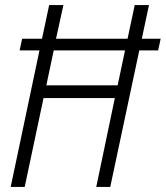

<svg xmlns="http://www.w3.org/2000/svg" viewBox="-20 -734 651 754"><path d="M162 -399H442L471 -536H191ZM22 0 135 -536H57L67 -582H145L173 -714H229L200 -582H481L509 -714H565L537 -582H611L601 -536H527L413 0H358L431 -349H151L77 0Z"/></svg>

Font: Noto Sans Display SemiCondensed Light
Style: Italic
Weight: 300
Width: 4
Italic angle: -12°
Designer: Monotype Design Team
Foundry: Monotype Imaging Inc.
Version: Version 1.900